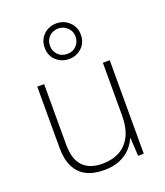

<svg xmlns="http://www.w3.org/2000/svg" viewBox="-149 -912 879 1023"><g transform="rotate(-20 291.0 -401.0)"><path d="M492 -530V0H460L454 -103H452Q440 -73 415.5 -47Q391 -21 353.5 -5.5Q316 10 264 10Q204 10 163.5 -11.5Q123 -33 102 -76Q81 -119 81 -183V-530H120V-187Q120 -104 158 -64.5Q196 -25 267 -25Q325 -25 366.5 -48Q408 -71 430.5 -116.5Q453 -162 453 -232V-530ZM292 -610Q250 -610 219.5 -637.5Q189 -665 189 -711Q189 -756 219 -784Q249 -812 292 -812Q334 -812 364 -783Q394 -754 394 -711Q394 -666 364 -638Q334 -610 292 -610ZM292 -639Q324 -639 344 -660Q364 -681 364 -711Q364 -742 342.5 -762.5Q321 -783 292 -783Q260 -783 239.5 -762.5Q219 -742 219 -711Q219 -681 239 -660Q259 -639 292 -639Z"/></g></svg>

Font: Noto Sans Armenian ExtraLight
Style: Regular
Weight: 250
Designer: Monotype Design Team
Foundry: Monotype Imaging Inc.
Version: Version 2.007